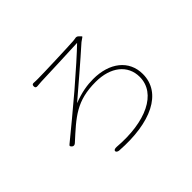

<svg xmlns="http://www.w3.org/2000/svg" viewBox="-144 -978 1269 1269"><g transform="rotate(-45 490.0 -344.0)"><path d="M414 -469C319 -389 218 -304 141 -242C130 -234 133 -228 143 -219C151 -212 163 -214 171 -222C302 -341 375 -411 554 -411C694 -411 784 -339 784 -228C784 -74 604 12 348 -9C335 -10 319 -6 322 7C324 15 337 20 345 20C622 39 812 -50 812 -227C812 -356 708 -436 556 -436C502 -436 442 -427 368 -398C446 -465 585 -583 674 -663C680 -667 693 -677 701 -682C704 -684 705 -686 701 -690L692 -699L689 -702C682 -710 672 -713 662 -710C654 -708 645 -708 639 -707C580 -703 351 -695 300 -695C286 -695 274 -695 262 -696C249 -697 244 -692 244 -679C244 -666 251 -662 263 -663C276 -664 288 -665 301 -666C352 -668 582 -676 650 -680C605 -636 514 -555 414 -469Z"/></g></svg>

Font: GenSenRounded2 TW EL
Style: Regular
Weight: 250
Version: Version 2.100;PS 2.1;hotconv 16.6.51;makeotf.lib2.5.65220 DE